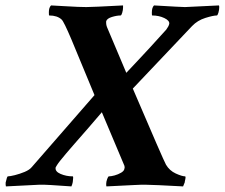

<svg xmlns="http://www.w3.org/2000/svg" viewBox="-33 -666 808 690"><path d="M-11.7 3.9 -12.7 -2V-9.8Q-7.8 -32.2 -4.9 -32.2Q2.9 -32.2 20.5 -36.6Q38.1 -41 55.7 -48.3Q73.2 -55.7 81.1 -65.4L306.6 -324.2L223.6 -524.4Q196.3 -588.9 188.5 -595.7Q172.9 -610.4 143.6 -610.4Q142.6 -610.4 142.6 -622.1Q142.6 -638.7 150.4 -646.5L203.1 -643.6Q252 -640.6 277.3 -640.6Q297.9 -640.6 409.2 -646.5V-638.7Q409.2 -629.9 406.2 -620.1Q403.3 -610.4 400.4 -610.4Q386.7 -610.4 369.1 -605Q351.6 -599.6 348.6 -589.8Q347.7 -578.1 351.6 -568.4L420.9 -404.3Q436.5 -420.9 459.5 -445.3Q482.4 -469.7 505.4 -494.6Q528.3 -519.5 544.9 -538.1Q561.5 -556.6 564.5 -559.6Q573.2 -571.3 575.2 -580.1Q577.1 -591.8 557.6 -601.1Q538.1 -610.4 513.7 -610.4Q512.7 -610.4 512.7 -621.1Q512.7 -638.7 520.5 -646.5Q620.1 -640.6 631.8 -640.6Q642.6 -640.6 753.9 -646.5Q754.9 -645.5 754.9 -639.6Q754.9 -630.9 752 -620.6Q749 -610.4 746.1 -610.4Q733.4 -610.4 705.1 -601.6Q676.8 -592.8 657.2 -572.3L444.3 -347.7Q499 -219.7 528.8 -151.4Q558.6 -83 563.5 -74.2Q576.2 -52.7 598.6 -42.5Q621.1 -32.2 632.8 -32.2Q634.8 -28.3 632.8 -21Q630.9 -13.7 630.9 -10.7L625 3.9Q516.6 -2 494.1 -2Q483.4 -2 471.7 -2Q460 -2 448.2 -1L349.6 3.9Q348.6 2.9 348.6 -4.9Q348.6 -12.7 352.1 -22.5Q355.5 -32.2 358.4 -32.2Q366.2 -32.2 378.9 -35.6Q391.6 -39.1 402.3 -45.4Q413.1 -51.8 414.1 -59.6Q416 -64.5 414.1 -70.3L333 -262.7Q312.5 -238.3 285.2 -207Q257.8 -175.8 231 -145Q204.1 -114.3 183.6 -88.9Q175.8 -79.1 171.9 -72.8Q168 -66.4 167 -64.5Q164.1 -49.8 184.6 -41Q205.1 -32.2 228.5 -32.2Q231.4 -32.2 228.5 -11.7Q227.5 -7.8 226.6 -3.9Q225.6 0 223.6 3.9Q179.7 1 150.4 -1Q121.1 -2.9 105.5 -2Z"/></svg>

Font: Crimson Text
Style: Bold Italic
Weight: 700
Italic angle: -11°
Designer: Sebastian Kosch
Foundry: Sebastian Kosch
Version: Version 1.100; ttfautohint (v1.8.4)